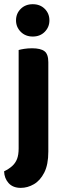

<svg xmlns="http://www.w3.org/2000/svg" viewBox="-23 -716 317 931"><path d="M-3.2 114.8Q20.8 103 36.3 88.9Q51.9 74.8 59.7 54.7Q67.4 34.6 67.4 3.7V-252.6H211.3V19.4Q211.3 82.4 191.6 120.9Q172 159.5 141.4 177.2Q110.8 195 77.6 195Q39.8 195 18.9 172Q-1.9 149 -3.2 114.8ZM54.7 -617.2Q54.7 -650.3 77.5 -673Q100.3 -695.6 135.8 -695.6Q171.6 -695.6 194.1 -673Q216.6 -650.3 216.6 -617.2Q216.6 -584.9 194.1 -561.8Q171.6 -538.8 135.8 -538.8Q100.3 -538.8 77.5 -561.8Q54.7 -584.9 54.7 -617.2ZM211.3 -186.3 67.4 -189.5V-473.5Q76.6 -476.2 94.2 -479.1Q111.8 -481.9 132.4 -481.9Q174 -481.9 192.6 -467.7Q211.3 -453.6 211.3 -414.4Z"/></svg>

Font: Baloo Bhaina 2
Style: Regular
Weight: 400
Designer: Yesha Goshar, Manish Minz, Shuchita Grover and Ek Type
Foundry: Ek Type
Version: Version 1.700